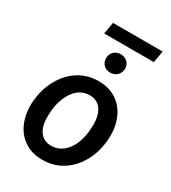

<svg xmlns="http://www.w3.org/2000/svg" viewBox="-209 -974 975 1092"><g transform="rotate(30 278.5 -428.0)"><path d="M35.6 -266.1Q43.9 -343.8 81.3 -407.2Q118.7 -470.7 177.2 -505.4Q235.8 -540 307.1 -538.1Q375 -537.1 424.3 -502Q473.6 -466.8 496.3 -405.8Q519 -344.7 512.2 -270Q504.4 -186 466.6 -121.6Q428.7 -57.1 369.9 -22.7Q311 11.7 239.3 9.8Q171.9 8.8 122.8 -26.1Q73.7 -61 50.8 -121.8Q27.8 -182.6 34.2 -255.9ZM149.4 -199.2Q151.9 -147.9 176.5 -116.9Q201.2 -85.9 245.1 -84.5Q304.7 -83 345 -130.4Q385.3 -177.7 395.5 -259.8L398.4 -307.6Q398.4 -370.1 373.5 -405.8Q348.6 -441.4 301.3 -443.4Q227.1 -445.3 184.1 -370.6Q158.2 -325.2 151.4 -266.1Q147.5 -225.1 149.4 -199.2ZM271 -671.4Q271 -684.6 275.4 -696Q279.8 -707.5 287.8 -715.8Q295.9 -724.1 307.4 -728.8Q318.8 -733.4 332 -733.9Q345.2 -733.9 356.7 -729.7Q368.2 -725.6 376.7 -717.8Q385.3 -710 390.1 -699Q395 -688 395 -674.8Q395 -661.6 390.4 -650.1Q385.7 -638.7 377.4 -630.4Q369.1 -622.1 357.9 -617.4Q346.7 -612.8 333.5 -612.3Q320.3 -612.3 308.8 -616.5Q297.4 -620.6 289.1 -628.4Q280.8 -636.2 275.9 -647.2Q271 -658.2 271 -671.4ZM517.6 -788.6H191.4L205.1 -865.7H531.2Z"/></g></svg>

Font: Roboto Medium
Style: Italic
Weight: 500
Italic angle: -12°
Designer: Google
Version: Version 2.134; 2016